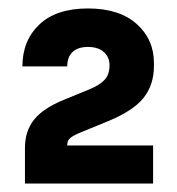

<svg xmlns="http://www.w3.org/2000/svg" viewBox="-20 -854 419 454"><path d="M131 -618 192 -643Q216 -653 227.5 -665.5Q239 -678 239 -700Q239 -719 225.5 -731Q212 -743 188 -743Q164 -743 151.5 -731Q139 -719 139 -697H33Q33 -758 73 -796Q113 -834 188 -834Q262 -834 303 -797.5Q344 -761 344 -705V-698Q344 -653 319 -622Q294 -591 232 -566L171 -541Q154 -534 146.5 -528Q139 -522 139 -511V-510H342V-420H39V-504Q39 -544 60.5 -571Q82 -598 131 -618Z"/></svg>

Font: Sora-SIA
Style: Bold
Weight: 700
Designer: Jonathan Barnbrook, Julián Moncada
Foundry: Barnbrook Fonts
Version: Version 2.000